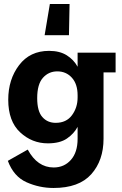

<svg xmlns="http://www.w3.org/2000/svg" viewBox="-20 -713 609 955"><path d="M202 -538 228 -693H326L323 -538ZM555 -353H495V-23Q495 85 434 153.5Q373 222 246 222Q176 222 112 193.5Q48 165 19 87L118 31Q166 120 247 120Q299 120 332.5 82.5Q366 45 366 -23V-82Q348 -48 313 -24Q278 0 218 0Q139 0 80 -55Q21 -110 21 -217Q21 -318 75 -389Q129 -460 224 -460Q277 -460 312 -438Q347 -416 366 -381V-451H555ZM366 -228V-239Q366 -295 337.5 -326.5Q309 -358 265 -358Q222 -358 193.5 -326Q165 -294 165 -225Q165 -160 190.5 -131Q216 -102 257 -102Q310 -102 338 -140Q366 -178 366 -228Z"/></svg>

Font: Zilla Slab Bold
Style: Bold
Weight: 700
Designer: Typotheque.com
Foundry: Typotheque type foundry
Version: Version 1.1; 2017; ttfautohint (v1.6)